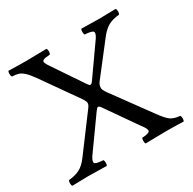

<svg xmlns="http://www.w3.org/2000/svg" viewBox="-145 -796 951 947"><g transform="rotate(-30 330.0 -322.5)"><path d="M538.1 -102.1Q568.8 -59.1 587.9 -46.1Q606.9 -33.2 639.2 -30.8Q644 -25.9 644 -14.4Q644 -2.9 640.1 2Q580.1 0 538.1 0Q503.9 0 423.8 2Q419.9 -2 419.9 -13.9Q419.9 -25.9 423.8 -30.8Q463.9 -32.7 467.3 -43.9Q470.7 -55.2 447.3 -85L324.2 -261.2Q316.4 -272.5 310.1 -272Q305.2 -272 294.9 -257.8L163.1 -73.2Q147.9 -47.4 156.5 -40.3Q165 -33.2 202.1 -30.8Q206.1 -25.9 206.1 -13.9Q206.1 -2 202.1 2Q122.1 0 97.2 0Q67.4 0 6.8 2Q2 -2 2 -13.9Q2 -25.9 6.8 -30.8Q43 -33.7 68.6 -46.9Q94.2 -60.1 118.2 -92.8L266.1 -291Q275.9 -304.2 275.9 -314.2Q275.9 -324.2 262.2 -344.2L119.6 -546.9Q99.1 -575.7 83.5 -589.8Q67.9 -604 54.7 -608.2Q41.5 -612.3 18.1 -613.8Q13.2 -618.7 13.2 -630.4Q13.2 -642.1 17.1 -647Q77.1 -645 119.1 -645Q153.3 -645 232.9 -647Q237.8 -642.1 237.8 -630.1Q237.8 -618.2 232.9 -613.8Q218.8 -612.8 209.7 -611.6Q200.7 -610.4 195.8 -607.4Q190.9 -604.5 189.5 -601.1Q188 -597.7 190.7 -590.8Q193.4 -584 197.5 -577.6Q201.7 -571.3 209.5 -559.6L319.8 -396Q327.6 -384.8 332 -384.8Q339.8 -384.8 348.1 -397L471.2 -571.8Q486.3 -596.7 477.1 -604.2Q467.8 -611.8 432.1 -613.8Q428.2 -617.7 428.2 -629.9Q428.2 -642.1 432.1 -647Q512.2 -645 537.1 -645Q566.9 -645 627 -647Q631.8 -642.1 631.8 -630.1Q631.8 -618.2 627 -613.8Q590.8 -610.8 565.9 -597.4Q541 -584 516.1 -551.8L378.9 -375Q369.1 -361.8 369.1 -345.2Q369.1 -334 384.8 -312Z"/></g></svg>

Font: Linux Libertine Capitals
Style: Small Caps
Weight: 400
Designer: Philipp H. Poll
Foundry: Philipp H. Poll
Version: Version 5.1.3